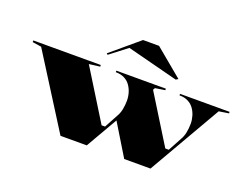

<svg xmlns="http://www.w3.org/2000/svg" viewBox="-112 -966 1545 1195"><g transform="rotate(20 661.0 -368.0)"><path d="M811 -475 1013 -149H1036L1084 -238Q1097 -259 1103 -287.5Q1109 -316 1109 -347Q1109 -373 1101.5 -398.5Q1094 -424 1079 -445Q1064 -466 1040 -478Q1016 -490 983 -490V-500H1311V-490L1246 -480L969 0H795L661 -220ZM373 0 70 -480 11 -489V-500H458V-489L386 -480L591 -149H614L662 -238Q675 -259 681 -287.5Q687 -316 687 -347Q687 -373 679.5 -398.5Q672 -424 657 -445Q642 -466 618 -478Q594 -490 561 -490V-500H889V-490L824 -480L547 0ZM476 -574 468 -581 652 -736H758L942 -583L927 -574L589 -661Z"/></g></svg>

Font: Kalnia SemiExpanded SemiBold
Style: Regular
Weight: 600
Width: 6
Designer: Frida Medrano
Foundry: Frida Medrano
Version: Version 1.105